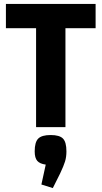

<svg xmlns="http://www.w3.org/2000/svg" viewBox="-20 -645 515 974"><path d="M312 0H163V-502H10V-625H465V-502H312ZM190 291 212 190Q182 186 169 171Q156 156 156 123Q156 76 174 58Q192 40 237 40Q282 40 299.5 58Q317 76 317 123Q317 151 310 174Q303 197 285 235L248 309Z"/></svg>

Font: Changa SemiBold
Style: Regular
Weight: 600
Designer: Eduardo Rodriguez Tunni
Foundry: Eduardo Rodriguez Tunni
Version: Version 2.002; ttfautohint (v1.5) -l 8 -r 50 -G 150 -x 14 -H